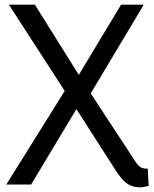

<svg xmlns="http://www.w3.org/2000/svg" viewBox="-20 -788 657 820"><path d="M615 6Q604 9 594.5 10.5Q585 12 576 12Q546 12 523 -4Q500 -20 475 -59L282 -360L18 -768H129L338 -434L557 -100Q569 -81 580 -74Q591 -67 611 -68ZM7 0 271 -423 302 -444 497 -768H594L356 -370L322 -348L113 0Z"/></svg>

Font: Yaldevi Medium
Style: Regular
Weight: 500
Designer: Sol Matas, Rajitha Manaperi, Kosala Senevirathne
Foundry: Mooniak
Version: Version 1.100